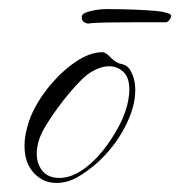

<svg xmlns="http://www.w3.org/2000/svg" viewBox="-20 -388 397 423"><path d="M104 15Q75 15 54.5 -7Q34 -29 34 -67Q34 -81 37.5 -97.5Q41 -114 48 -132Q63 -167 89.5 -199Q116 -231 147 -252Q178 -273 206 -273Q209 -273 213 -270.5Q217 -268 219 -266L224 -261Q236 -249 247.5 -247Q259 -245 266 -235Q278 -216 278 -189Q278 -152 255.5 -108.5Q233 -65 195 -30Q176 -13 153 1Q130 15 104 15ZM111 4Q135 4 160 -12.5Q185 -29 206.5 -56Q228 -83 243.5 -113Q259 -143 263 -170Q264 -175 264.5 -180.5Q265 -186 265 -190Q265 -217 252 -229.5Q239 -242 221 -242Q202 -242 182 -230Q163 -219 134 -184.5Q105 -150 82 -113Q61 -80 61 -49Q61 -27 73.5 -11.5Q86 4 111 4ZM174 -336Q171 -336 165.5 -339Q160 -342 160 -351Q160 -359 179 -363.5Q198 -368 216 -368Q227 -368 252 -367.5Q277 -367 302.5 -365.5Q328 -364 338 -362Q341 -361 349 -359Q357 -357 357 -353Q357 -349 353 -344Q349 -339 346 -339Q320 -339 284 -339Q248 -339 217 -338.5Q186 -338 174 -336Z"/></svg>

Font: The Nautigal
Style: Regular
Weight: 400
Designer: Robert E. Leuschke
Foundry: Robert E. Leuschke
Version: Version 1.100; ttfautohint (v1.8.3)